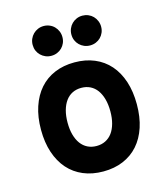

<svg xmlns="http://www.w3.org/2000/svg" viewBox="-110 -813 791 910"><g transform="rotate(-15 285.0 -357.5)"><path d="M285.2 12.2Q231 12.2 187.5 -6.1Q144 -24.4 113.5 -58.8Q83 -93.3 66.4 -142.8Q49.8 -192.4 49.8 -254.9Q49.8 -317.4 66.4 -367.2Q83 -417 113.5 -451.7Q144 -486.3 187.5 -504.6Q231 -522.9 285.2 -522.9Q339.4 -522.9 382.8 -504.6Q426.3 -486.3 456.8 -451.7Q487.3 -417 503.7 -367.2Q520 -317.4 520 -254.9Q520 -192.4 503.7 -142.8Q487.3 -93.3 456.8 -58.8Q426.3 -24.4 382.8 -6.1Q339.4 12.2 285.2 12.2ZM285.2 -112.8Q309.6 -112.8 329.1 -122.6Q348.6 -132.3 362.1 -150.6Q375.5 -168.9 382.8 -195.3Q390.1 -221.7 390.1 -254.9Q390.1 -288.6 382.8 -314.9Q375.5 -341.3 362.1 -359.9Q348.6 -378.4 329.1 -388.2Q309.6 -397.9 285.2 -397.9Q260.7 -397.9 241.2 -388.2Q221.7 -378.4 208.3 -359.9Q194.8 -341.3 187.5 -314.9Q180.2 -288.6 180.2 -254.9Q180.2 -221.7 187.5 -195.3Q194.8 -168.9 208.3 -150.6Q221.7 -132.3 241.2 -122.6Q260.7 -112.8 285.2 -112.8ZM189 -581.1Q173.3 -581.1 160.2 -586.7Q147 -592.3 137 -602.1Q127 -611.8 121.3 -625Q115.7 -638.2 115.7 -653.8Q115.7 -668.9 121.3 -682.4Q127 -695.8 137 -705.8Q147 -715.8 160.2 -721.4Q173.3 -727.1 189 -727.1Q204.1 -727.1 217.5 -721.4Q231 -715.8 240.7 -705.8Q250.5 -695.8 256.1 -682.4Q261.7 -668.9 261.7 -653.8Q261.7 -638.2 256.1 -625Q250.5 -611.8 240.7 -602.1Q231 -592.3 217.5 -586.7Q204.1 -581.1 189 -581.1ZM378.9 -581.1Q363.3 -581.1 350.1 -586.7Q336.9 -592.3 326.9 -602.1Q316.9 -611.8 311.3 -625Q305.7 -638.2 305.7 -653.8Q305.7 -668.9 311.3 -682.4Q316.9 -695.8 326.9 -705.8Q336.9 -715.8 350.1 -721.4Q363.3 -727.1 378.9 -727.1Q394 -727.1 407.5 -721.4Q420.9 -715.8 430.7 -705.8Q440.4 -695.8 446 -682.4Q451.7 -668.9 451.7 -653.8Q451.7 -638.2 446 -625Q440.4 -611.8 430.7 -602.1Q420.9 -592.3 407.5 -586.7Q394 -581.1 378.9 -581.1Z"/></g></svg>

Font: Overpass
Style: Bold
Weight: 700
Designer: Delve Withrington
Foundry: Delve Fonts
Version: Version 1.001